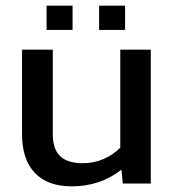

<svg xmlns="http://www.w3.org/2000/svg" viewBox="-20 -650 618 680"><path d="M145 -630H237V-544H145ZM331 -630H423V-544H331ZM58 -175V-474H167V-175Q167 -122 193 -97Q219 -72 273 -72Q312 -72 346 -86.5Q380 -101 406 -127V-474H514V0H415L410 -49Q335 10 234 10Q149 10 103.5 -37.5Q58 -85 58 -175Z"/></svg>

Font: Kanit
Style: Regular
Weight: 400
Designer: Katatrad Team
Foundry: Cadson Demak
Version: Version 1.001